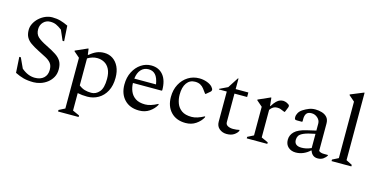

<svg xmlns="http://www.w3.org/2000/svg" viewBox="-90 -1226 3794 1931"><g transform="rotate(15 1807.5 -260.0)"><path d="M264 10Q202 10 159 -1.5Q116 -13 70 -36L60 -200H76L125 -94Q161 -64 195 -50.5Q229 -37 264 -37Q323 -37 356.5 -68Q390 -99 390 -152Q390 -196 370.5 -221Q351 -246 314.5 -265.5Q278 -285 228 -310Q181 -334 148 -357Q115 -380 98 -410.5Q81 -441 81 -487Q81 -521 97.5 -553.5Q114 -586 142.5 -612.5Q171 -639 206.5 -654.5Q242 -670 280 -670Q326 -670 365 -659Q404 -648 445 -628L455 -468H439L393 -573Q358 -599 332 -610.5Q306 -622 272 -622Q228 -622 199.5 -592Q171 -562 171 -518Q171 -467 202 -438.5Q233 -410 299 -378Q360 -348 399 -322.5Q438 -297 457 -264Q476 -231 476 -180Q476 -133 456 -97.5Q436 -62 404.5 -38Q373 -14 335.5 -2Q298 10 264 10Z M579 230V214L642 182V-346L582 -398V-405L706 -460H712L720 -399H727Q765 -431 800 -445.5Q835 -460 876 -460Q927 -460 966 -434Q1005 -408 1027.5 -360.5Q1050 -313 1050 -247Q1050 -165 1019.5 -107.5Q989 -50 937 -20Q885 10 823 10Q767 10 722 0V182L793 214V230ZM821 -391Q797 -391 771.5 -383.5Q746 -376 722 -361V-80Q752 -56 783 -47Q814 -38 852 -38Q900 -38 935 -78.5Q970 -119 970 -214Q970 -276 950 -315Q930 -354 896 -372.5Q862 -391 821 -391Z M1362 10Q1265 10 1209 -49Q1153 -108 1153 -205Q1153 -280 1182.5 -337.5Q1212 -395 1260.5 -427.5Q1309 -460 1366 -460Q1445 -460 1490.5 -405Q1536 -350 1536 -247L1531 -242H1232Q1233 -196 1250 -155.5Q1267 -115 1304.5 -90Q1342 -65 1405 -65Q1460 -65 1534 -105H1537V-95Q1514 -52 1468.5 -21Q1423 10 1362 10ZM1350 -416Q1302 -416 1271.5 -382.5Q1241 -349 1234 -288H1460Q1449 -356 1421.5 -386Q1394 -416 1350 -416Z M1846 10Q1749 10 1693 -49Q1637 -108 1637 -205Q1637 -280 1667.5 -337.5Q1698 -395 1750 -427.5Q1802 -460 1867 -460Q1907 -460 1945 -446.5Q1983 -433 2003 -411Q2019 -392 2019 -381Q2019 -367 2006 -357L1968 -325H1961L1927 -371Q1912 -391 1889.5 -403.5Q1867 -416 1834 -416Q1779 -416 1747.5 -372.5Q1716 -329 1716 -251Q1716 -203 1732 -160.5Q1748 -118 1785.5 -91.5Q1823 -65 1889 -65Q1944 -65 2018 -105H2021V-95Q1998 -52 1952.5 -21Q1907 10 1846 10Z M2274 10Q2230 10 2198 -16Q2166 -42 2166 -89V-403H2084V-409L2169 -450L2240 -560H2246V-450H2378V-403H2246V-106Q2246 -80 2269 -68Q2292 -56 2323 -56Q2342 -56 2358.5 -58Q2375 -60 2387 -63H2390V-53Q2380 -30 2350.5 -10Q2321 10 2274 10Z M2482 0V-16L2545 -48V-346L2485 -398V-405L2609 -460H2615L2624 -375H2628Q2651 -412 2670.5 -430.5Q2690 -449 2707 -454.5Q2724 -460 2741 -460Q2749 -460 2759.5 -457Q2770 -454 2777 -451Q2788 -446 2797.5 -439Q2807 -432 2807 -423Q2807 -414 2803 -405L2783 -356H2776L2738 -371Q2727 -376 2716.5 -377Q2706 -378 2696 -378Q2654 -378 2625 -335V-48L2696 -16V0Z M2993 10Q2946 10 2915 -17.5Q2884 -45 2884 -94Q2884 -143 2920.5 -179Q2957 -215 3043 -235L3138 -257V-330Q3138 -364 3110.5 -388.5Q3083 -413 3048 -413Q3010 -413 2995 -392.5Q2980 -372 2980 -338V-310L2975 -305H2923Q2908 -305 2902.5 -310Q2897 -315 2897 -333Q2897 -355 2910 -378Q2923 -401 2950 -418Q2978 -436 3008.5 -448Q3039 -460 3074 -460Q3109 -460 3142.5 -450Q3176 -440 3197 -416.5Q3218 -393 3218 -351V-67Q3225 -60 3238 -55Q3251 -50 3274 -50H3312L3315 -48V-45Q3303 -23 3279.5 -6.5Q3256 10 3222 10Q3191 10 3171.5 -6.5Q3152 -23 3144 -50H3138Q3112 -24 3073.5 -7Q3035 10 2993 10ZM2962 -114Q2962 -52 3037 -52Q3061 -52 3084.5 -57Q3108 -62 3138 -75V-223Q3058 -208 3021 -191.5Q2984 -175 2973 -156Q2962 -137 2962 -114Z M3365 0V-16L3428 -48V-636L3368 -688V-695L3502 -750H3508V-48L3571 -16V0Z"/></g></svg>

Font: Spectral
Style: Regular
Weight: 400
Designer: Jean-Baptiste Levee
Foundry: Production Type
Version: Version 2.001